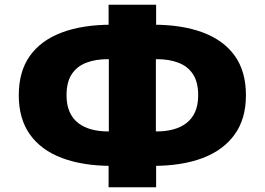

<svg xmlns="http://www.w3.org/2000/svg" viewBox="-20 -759 1114 808"><path d="M437 29V-92L483 -61H449Q329 -61 241 -94Q153 -127 106 -193Q59 -259 59 -358Q59 -458 105.5 -523.5Q152 -589 239.5 -622Q327 -655 449 -655H483L437 -624V-739H637V-624L591 -655H625Q747 -655 834.5 -622Q922 -589 968.5 -523.5Q1015 -458 1015 -358Q1015 -259 967.5 -193Q920 -127 833 -94Q746 -61 625 -61H591L637 -92V29ZM438 -174V-542L476 -510H433Q382 -510 343 -495Q304 -480 282 -447Q260 -414 260 -358Q260 -317 273 -288Q286 -259 309.5 -241Q333 -223 364.5 -214.5Q396 -206 433 -206H476ZM636 -174 597 -206H641Q678 -206 709.5 -214.5Q741 -223 764.5 -241Q788 -259 801 -288Q814 -317 814 -358Q814 -414 792 -447Q770 -480 731 -495Q692 -510 641 -510H597L636 -542Z"/></svg>

Font: Nunito Sans 10pt SemiExpanded Black
Style: Regular
Weight: 900
Width: 6
Designer: Vernon Adams
Foundry: Vernon Adams
Version: Version 3.101;gftools[0.9.27]